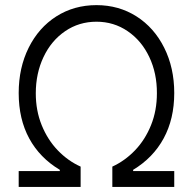

<svg xmlns="http://www.w3.org/2000/svg" viewBox="-20 -737 760 757"><path d="M53.7 -62.5H215.8V-67.4Q136.7 -114.7 95.2 -191.2Q53.7 -267.6 53.7 -370.1Q53.7 -469.7 93 -548.8Q132.3 -627.9 202.1 -672.4Q272 -716.8 360.4 -716.8Q448.2 -716.8 518.1 -672.4Q587.9 -627.9 627.4 -548.8Q667 -469.7 667 -370.1Q667 -268.1 625.2 -191.4Q583.5 -114.7 504.9 -67.4V-62.5H667V0H422.9V-80.1Q472.7 -103 512.5 -144.5Q552.2 -186 575.4 -243.4Q598.6 -300.8 598.6 -369.1Q599.1 -447.8 568.6 -512.2Q538.1 -576.7 483.4 -614Q428.7 -651.4 360.4 -651.4Q291.5 -651.4 236.8 -614Q182.1 -576.7 151.6 -512.2Q121.1 -447.8 121.1 -369.1Q121.1 -300.8 144.5 -243.2Q168 -185.5 208 -144Q248 -102.5 297.9 -80.1V0H53.7Z"/></svg>

Font: Pretendard JP Light
Style: Regular
Weight: 300
Designer: Base glyphs from Inter by Rasmus Andersson; Hangeul glyphs from Noto Sans CJK(Source Han Sans) by Jang Soo-young and Kan
Foundry: Kil Hyung-jin
Version: Version 1.309